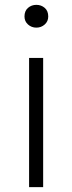

<svg xmlns="http://www.w3.org/2000/svg" viewBox="-20 -772 297 792"><path d="M100 -533H158V0H100ZM130 -658Q110 -658 95.5 -671Q81 -684 81 -704Q81 -727 95.5 -739.5Q110 -752 130 -752Q150 -752 164.5 -739.5Q179 -727 179 -704Q179 -684 164.5 -671Q150 -658 130 -658Z"/></svg>

Font: Kinto Sans Light
Style: Regular
Weight: 300
Designer: Authors: Ryoko NISHIZUKA  (kana & ideographs); Paul D. Hunt (Latin, Greek & Cyrillic); Wenlong ZHANG  (bopomofo); Sandol
Foundry: Adobe Systems Incorporated, ookami Inc.
Version: Version 0.001